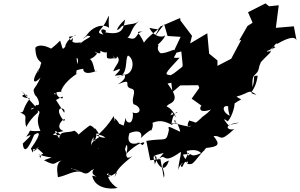

<svg xmlns="http://www.w3.org/2000/svg" viewBox="-20 -982 1767 1131"><path d="M347 -413C366 -390 299 -405 314 -455C294 -443 321 -398 289 -446C280 -395 281 -445 346 -441C329 -429 346 -494 440 -552C414 -528 443 -567 431 -641C450 -636 437 -581 400 -591C401 -543 411 -569 470 -577C475 -600 447 -522 552 -566C528 -543 541 -616 505 -638C470 -639 508 -612 552 -666C504 -702 585 -642 570 -683C625 -654 605 -703 610 -642C628 -626 678 -652 651 -636C657 -657 636 -603 651 -642C626 -688 666 -608 669 -650C698 -623 659 -599 647 -562C665 -566 721 -601 656 -536C732 -542 742 -554 663 -522C742 -536 713 -633 734 -655C773 -637 771 -553 718 -542C696 -553 751 -531 673 -485C775 -527 696 -471 757 -459C789 -447 749 -400 767 -368C822 -351 807 -301 760 -320C767 -320 765 -238 728 -266C715 -275 730 -320 708 -242C660 -262 698 -246 656 -286C658 -277 661 -243 650 -298C584 -193 544 -195 568 -177C542 -159 508 -141 517 -109C509 -169 548 -211 600 -172C579 -164 506 -202 563 -194C526 -246 545 -237 528 -149C574 -198 494 -100 562 -108C543 -90 591 -157 548 -135C591 -177 552 -139 515 -156C555 -140 563 -226 511 -243C512 -248 428 -181 435 -179C468 -186 388 -232 419 -212C370 -195 332 -216 329 -166C295 -217 295 -224 339 -186C241 -183 327 -204 354 -210C285 -235 384 -311 357 -268C282 -364 375 -354 358 -318L310 -393ZM142 -413C144 -440 64 -413 156 -402C106 -336 128 -318 98 -320C151 -295 118 -299 134 -234C180 -317 219 -316 199 -331C238 -322 177 -304 218 -211C122 -203 180 -235 134 -176C164 -191 178 -196 114 -136C120 -81 143 -93 181 -187C205 -206 236 -210 162 -107C188 -59 144 -85 209 -115C158 -64 182 -121 169 -101C212 -111 202 -104 235 -77C184 -53 245 -43 209 -72C293 -42 310 -67 239 -38C311 -1 289 -21 343 -37C306 -18 318 28 321 62C380 51 416 17 467 33C389 10 415 12 399 14C420 46 412 24 397 10C481 27 474 63 521 19C573 -47 550 -60 537 -6C501 48 541 1 532 16C500 57 593 65 523 53C538 129 630 135 673 125C628 102 588 26 643 54C560 51 669 15 588 71C668 48 683 9 655 61C665 19 691 -5 759 -62C709 -33 732 -82 716 -100C730 -166 737 -94 720 -71C786 -144 858 -160 819 -127C780 -161 776 -128 820 -150C757 -119 722 -139 743 -198C819 -228 817 -180 809 -168C864 -222 888 -225 866 -208C889 -230 887 -304 837 -237C898 -274 930 -279 990 -248C998 -349 1069 -326 982 -303C1001 -314 977 -342 1018 -289C979 -377 939 -341 977 -369C1039 -395 997 -447 967 -490C1033 -499 1013 -530 1003 -489C1039 -562 1039 -579 1071 -569C1069 -592 975 -533 987 -539C944 -543 950 -546 1038 -642C979 -638 1017 -646 1022 -683C1012 -690 961 -674 1002 -680C1023 -705 960 -664 925 -669C886 -703 939 -730 893 -713C862 -676 963 -756 951 -779C959 -762 891 -752 860 -818C893 -810 933 -804 915 -818C924 -812 857 -775 828 -731C795 -804 768 -792 832 -798C769 -796 799 -732 730 -762C752 -767 750 -820 799 -857C766 -835 764 -847 699 -829C652 -775 667 -825 717 -867C708 -822 707 -769 598 -792C627 -805 547 -828 589 -778C538 -791 574 -800 601 -849C635 -919 615 -887 622 -818C598 -839 533 -839 486 -769C482 -766 444 -736 496 -772C535 -765 492 -764 444 -718C487 -757 408 -696 386 -765C461 -776 422 -792 380 -741C348 -695 369 -705 421 -672C390 -687 406 -718 410 -759C334 -677 358 -677 334 -743C277 -680 224 -674 306 -680C251 -719 204 -721 188 -701C191 -603 236 -628 219 -600C211 -549 171 -520 243 -620C171 -538 158 -462 219 -525C179 -440 169 -469 186 -422C203 -411 226 -352 193 -364C172 -321 134 -342 193 -350L105 -447ZM1185 -375C1151 -359 1140 -307 1223 -337C1180 -292 1125 -260 1209 -322C1104 -241 1158 -258 1094 -272C1061 -203 1139 -266 1098 -236C1046 -241 989 -270 989 -246C1048 -270 979 -292 1021 -251C1014 -281 1042 -221 1041 -206C963 -242 971 -242 975 -216C958 -138 961 -172 842 -152L865 -38L925 -45L945 65C961 26 903 -14 975 -36C950 40 912 6 888 -70C864 -45 926 -91 892 -14C886 -69 864 -60 944 -81C898 -20 906 -51 926 -53C960 -76 936 -4 1060 -99C1022 -64 1123 -126 1165 -80C1089 -45 1111 -94 1091 -65C1058 -99 1124 -102 1045 -8C1058 33 1063 -71 1091 -7C1057 -84 1038 -69 1094 -75C1037 -135 1081 -109 1028 -105C1062 -92 1037 -65 1029 21C1046 -45 1106 -37 1082 -17C1123 -9 1112 -21 1196 -112C1195 -130 1162 -53 1191 -110C1270 -118 1278 -131 1238 -180C1289 -188 1267 -134 1361 -223C1324 -207 1282 -249 1390 -260C1329 -240 1314 -255 1337 -232C1311 -259 1280 -300 1321 -267C1349 -294 1373 -381 1357 -391C1316 -378 1320 -346 1333 -300C1280 -327 1292 -374 1334 -351C1414 -418 1414 -381 1373 -413C1451 -433 1442 -461 1491 -423C1428 -440 1483 -427 1498 -536C1461 -536 1488 -531 1467 -468C1462 -571 1496 -519 1508 -594C1527 -644 1528 -635 1498 -594C1560 -670 1603 -686 1553 -678C1558 -726 1525 -644 1595 -709C1615 -689 1609 -729 1556 -662C1578 -670 1600 -737 1614 -724C1679 -762 1719 -770 1727 -743L1711 -827L1605 -818L1622 -951L1565 -945L1544 -962L1441 -910L1468 -848L1438 -829L1389 -744L1401 -747L1342 -636L1261 -594V-626L1212 -666L1201 -786L1100 -726L1111 -771L1043 -861L1041 -876L923 -825L890 -765L947 -839L967 -770L1044 -765L997 -666L1048 -679L1056 -600L1049 -555L1057 -591L984 -534L996 -440L1042 -479L1148 -480L1154 -464L1109 -401L1207 -331Z"/></svg>

Font: Hussar Lance
Style: Italic
Weight: 700
Foundry: Cannot Into Space Fonts, PlusOne Fonts
Version: Version 2.27